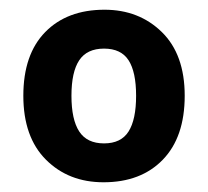

<svg xmlns="http://www.w3.org/2000/svg" viewBox="-20 -742 428 395"><path d="M360 -545Q360 -460 315 -413.5Q270 -367 193 -367Q121 -367 74.5 -413.5Q28 -460 28 -545Q28 -630 73 -676Q118 -722 195 -722Q266 -722 313 -676Q360 -630 360 -545ZM127 -545Q127 -496 143 -471.5Q159 -447 194 -447Q229 -447 244.5 -471.5Q260 -496 260 -545Q260 -594 244.5 -618Q229 -642 194 -642Q159 -642 143 -618Q127 -594 127 -545Z"/></svg>

Font: Noto Sans Kawi
Style: Bold
Weight: 700
Designer: Fadhl Haqq
Version: Version 1.000